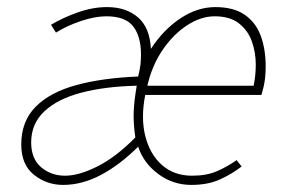

<svg xmlns="http://www.w3.org/2000/svg" viewBox="-20 -510 806 542"><path d="M158 12Q112 12 76 -16.5Q40 -45 40 -102Q40 -168 81 -209Q122 -250 196 -270Q270 -290 370 -294Q375 -314 376.5 -327.5Q378 -341 378 -356Q378 -407 356 -435.5Q334 -464 280 -464Q249 -464 209.5 -451Q170 -438 138 -418L124 -440Q157 -460 199.5 -475Q242 -490 282 -490Q336 -490 369.5 -461Q403 -432 406 -372Q441 -426 489 -458Q537 -490 588 -490Q639 -490 670.5 -468.5Q702 -447 716 -409Q730 -371 730 -322Q730 -306 728.5 -291.5Q727 -277 724 -264.5Q721 -252 718 -242H390Q377 -176 390.5 -124.5Q404 -73 438 -43.5Q472 -14 522 -14Q563 -14 592 -26.5Q621 -39 648 -58L662 -40Q635 -19 601 -3.5Q567 12 520 12Q468 12 426.5 -19Q385 -50 370 -96Q319 -45 265.5 -16.5Q212 12 158 12ZM164 -14Q203 -14 255.5 -40.5Q308 -67 362 -122Q356 -164 357.5 -196Q359 -228 366 -268Q277 -266 210 -248.5Q143 -231 105.5 -196Q68 -161 68 -108Q68 -62 96 -38Q124 -14 164 -14ZM396 -268H696Q699 -283 700.5 -297.5Q702 -312 702 -328Q702 -362 691 -393Q680 -424 654.5 -444Q629 -464 586 -464Q547 -464 508 -438.5Q469 -413 439 -369Q409 -325 396 -268Z"/></svg>

Font: Source Sans 3 ExtraLight
Style: Italic
Weight: 250
Italic angle: -11°
Designer: Paul D. Hunt
Foundry: Adobe
Version: Version 3.046;hotconv 1.0.118;makeotfexe 2.5.65603